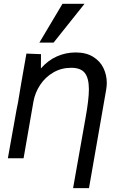

<svg xmlns="http://www.w3.org/2000/svg" viewBox="-20 -836 640 1014"><path d="M449.5 -364Q449.5 -423 428 -450.5Q406.5 -478 356 -478Q304 -478 261.5 -453.2Q219 -428.5 192 -387.5Q165 -346.5 156.5 -299L104.5 0H21.5L49 -154L52 -170Q71 -279.5 75 -294Q86 -364 119.5 -553L196.5 -550L196 -474.5Q233 -517 280.2 -538Q327.5 -559 379.5 -559Q434.5 -559 471.5 -536.2Q508.5 -513.5 526.2 -476.8Q544 -440 544 -397.5Q544 -382 540.5 -361L450 157.5H366L431 -209Q449.5 -310.5 449.5 -364ZM188 -611 310 -816H426.5L263 -611Z"/></svg>

Font: JuliaMono
Style: Italic
Weight: 400
Italic angle: -9°
Monospace: yes
Designer: cormullion
Foundry: corm
Version: Version 0.057; ttfautohint (v1.8.4)